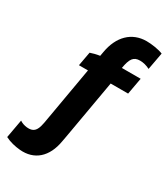

<svg xmlns="http://www.w3.org/2000/svg" viewBox="-320 -817 968 1106"><g transform="rotate(30 164.0 -264.0)"><path d="M186 24 193 -14 261 -403H377L397 -513H272C283 -578 299 -602 342 -602C364 -602 387 -596 408 -585L429 -699C401 -711 352 -718 319 -718C221 -718 153 -651 134 -539L129 -511C107 -508 84 -502 67 -496L50 -403H110L43 -18L41 -9C31 44 11 61 -31 57C-48 55 -64 50 -79 40L-101 162C-70 178 -34 186 -1 189C98 198 167 138 186 24Z"/></g></svg>

Font: Fixel Text 20240404
Style: Bold Italic
Weight: 700
Width: 4
Italic angle: -10°
Designer: AlfaBravo + MacPaw
Foundry: Kyrylo Tkachov, Marchela Mozhyna, Serhii Makarenko, Maria Weinstein, Zakhar Kryvoshyya
Version: Version 1.211;Glyphs 3.2 (3225)